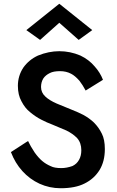

<svg xmlns="http://www.w3.org/2000/svg" viewBox="-20 -985 619 1020"><path d="M129 -236 38 -177Q60 -119 99 -76Q138 -33 190 -9Q243 15 302 15Q380 15 429 -10Q480 -35 509 -82Q537 -128 537 -193Q537 -244 521 -275Q505 -308 479 -334Q455 -357 422 -375Q397 -388 359 -403Q283 -434 281 -435Q242 -452 221 -472Q198 -493 198 -523Q198 -548 210 -568Q222 -586 245 -597Q264 -607 299 -607Q332 -607 358 -593Q378 -583 402 -556Q419 -534 435 -504L527 -561Q512 -600 483 -632Q453 -668 407 -690Q353 -713 295 -713Q239 -713 182 -690Q134 -668 104 -626Q75 -582 75 -529Q75 -481 94 -447Q113 -410 140 -389Q170 -364 200 -349Q231 -333 256 -324Q313 -300 332 -292Q367 -275 390 -251Q412 -226 412 -187Q412 -157 400 -136Q388 -114 365 -103Q334 -92 306 -92Q269 -92 250 -102Q224 -113 204 -130Q184 -147 164 -175Q141 -210 129 -236ZM398 -773 470 -825 295 -965 120 -825 193 -773 295 -864Z"/></svg>

Font: NM-font
Style: Medium
Weight: 500
Designer: ""
Foundry: ""
Version: ""